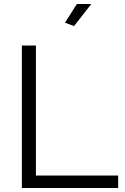

<svg xmlns="http://www.w3.org/2000/svg" viewBox="-20 -937 623 957"><path d="M349 -807 304 -824 363 -917H435ZM89 0V-710H159V-62H569V0Z"/></svg>

Font: Boldmen
Style: Regular
Weight: 400
Designer: Matt McInerney, Pablo Impallari, Rodrigo Fuenzalida
Foundry: LIVING CONCEPT
Version: Version 1.000